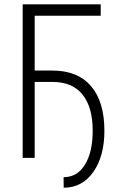

<svg xmlns="http://www.w3.org/2000/svg" viewBox="-20 -731 549 889"><path d="M446.3 -658.2H140.6V-404.3H222.7Q339.8 -404.3 401.6 -332Q463.4 -259.8 463.4 -125.5Q463.4 -7.8 412.1 65.2Q360.8 138.2 274.9 138.2L274.4 89.4Q337.9 89.4 373.5 31.2Q409.2 -26.9 409.2 -125.5Q409.2 -234.4 362.5 -292.7Q315.9 -351.1 225.6 -351.6H140.6V0H85V-710.9H446.3Z"/></svg>

Font: Roboto Condensed Light
Style: Regular
Weight: 300
Designer: Google
Version: Version 2.134; 2016